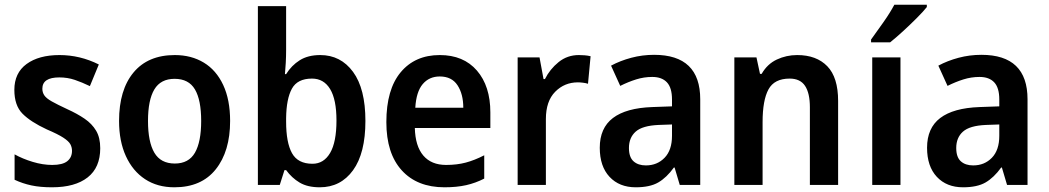

<svg xmlns="http://www.w3.org/2000/svg" viewBox="-20 -786 4458 816"><path d="M406 -156Q406 -74 352.5 -32Q299 10 201 10Q151 10 113.5 2Q76 -6 42 -22V-130Q76 -111 119 -98Q162 -85 202 -85Q246 -85 266 -101Q286 -117 286 -145Q286 -160 279 -173Q272 -186 249 -201Q226 -216 179 -236Q110 -268 75.5 -303Q41 -338 41 -404Q41 -476 93 -514Q145 -552 233 -552Q320 -552 400 -512L362 -420Q329 -436 298 -446.5Q267 -457 232 -457Q160 -457 160 -409Q160 -393 168.5 -380.5Q177 -368 200 -355Q223 -342 266 -322Q308 -303 339.5 -281.5Q371 -260 388.5 -230.5Q406 -201 406 -156Z M958 -272Q958 -143 897 -66.5Q836 10 721 10Q649 10 596.5 -24.5Q544 -59 515 -122.5Q486 -186 486 -272Q486 -404 547.5 -478Q609 -552 723 -552Q793 -552 846 -520Q899 -488 928.5 -425Q958 -362 958 -272ZM609 -272Q609 -183 636 -137Q663 -91 723 -91Q782 -91 808.5 -137Q835 -183 835 -272Q835 -361 808.5 -406Q782 -451 722 -451Q663 -451 636 -406Q609 -361 609 -272Z M1196 -573Q1196 -547 1194.5 -519Q1193 -491 1191 -471H1196Q1219 -508 1254 -530Q1289 -552 1341 -552Q1428 -552 1480.5 -480.5Q1533 -409 1533 -272Q1533 -135 1480.5 -62.5Q1428 10 1339 10Q1287 10 1253.5 -10Q1220 -30 1196 -63H1189L1169 0H1076V-760H1196ZM1306 -452Q1244 -452 1220.5 -409Q1197 -366 1196 -284V-269Q1196 -180 1221 -135Q1246 -90 1308 -90Q1356 -90 1383 -136Q1410 -182 1410 -274Q1410 -363 1383 -407.5Q1356 -452 1306 -452Z M1849 -552Q1950 -552 2007 -486Q2064 -420 2064 -308V-242H1743Q1745 -165 1779 -125Q1813 -85 1876 -85Q1922 -85 1959.5 -95Q1997 -105 2038 -126V-27Q2001 -8 1961 1Q1921 10 1869 10Q1753 10 1687.5 -62Q1622 -134 1622 -267Q1622 -406 1683 -479Q1744 -552 1849 -552ZM1849 -461Q1804 -461 1776.5 -428.5Q1749 -396 1745 -328H1949Q1949 -386 1924.5 -423.5Q1900 -461 1849 -461Z M2440 -552Q2451 -552 2464.5 -551Q2478 -550 2490 -547L2479 -430Q2470 -433 2457.5 -434.5Q2445 -436 2436 -436Q2379 -436 2339.5 -396Q2300 -356 2300 -280V0H2180V-542H2273L2290 -450H2296Q2317 -492 2354 -522Q2391 -552 2440 -552Z M2760 -553Q2956 -553 2956 -364V0H2869L2847 -74H2844Q2813 -31 2777.5 -10.5Q2742 10 2682 10Q2612 10 2570.5 -34.5Q2529 -79 2529 -158Q2529 -242 2585 -284.5Q2641 -327 2752 -331L2836 -334V-363Q2836 -413 2814.5 -436Q2793 -459 2752 -459Q2717 -459 2683.5 -448.5Q2650 -438 2616 -421L2577 -507Q2616 -528 2663 -540.5Q2710 -553 2760 -553ZM2779 -255Q2710 -252 2681.5 -226.5Q2653 -201 2653 -157Q2653 -118 2672.5 -100.5Q2692 -83 2725 -83Q2773 -83 2804.5 -115.5Q2836 -148 2836 -209V-257Z M3368 -552Q3450 -552 3496 -504.5Q3542 -457 3542 -357V0H3422V-330Q3422 -390 3401.5 -421Q3381 -452 3336 -452Q3271 -452 3246 -406Q3221 -360 3221 -267V0H3101V-542H3195L3210 -472H3217Q3241 -514 3281.5 -533Q3322 -552 3368 -552Z M3807 0H3687V-542H3807ZM3919 -756Q3904 -737 3876 -709Q3848 -681 3817.5 -653Q3787 -625 3763 -606H3682V-618Q3706 -651 3734.5 -691.5Q3763 -732 3781 -766H3919Z M4151 -553Q4347 -553 4347 -364V0H4260L4238 -74H4235Q4204 -31 4168.5 -10.5Q4133 10 4073 10Q4003 10 3961.5 -34.5Q3920 -79 3920 -158Q3920 -242 3976 -284.5Q4032 -327 4143 -331L4227 -334V-363Q4227 -413 4205.5 -436Q4184 -459 4143 -459Q4108 -459 4074.5 -448.5Q4041 -438 4007 -421L3968 -507Q4007 -528 4054 -540.5Q4101 -553 4151 -553ZM4170 -255Q4101 -252 4072.5 -226.5Q4044 -201 4044 -157Q4044 -118 4063.5 -100.5Q4083 -83 4116 -83Q4164 -83 4195.5 -115.5Q4227 -148 4227 -209V-257Z"/></svg>

Font: Noto Sans Malayalam SemiCondensed SemiBold
Style: Regular
Weight: 600
Width: 4
Designer: Jelle Bosma - Monotype Design Team
Foundry: Monotype Imaging Inc.
Version: Version 2.104; ttfautohint (v1.8.4.7-5d5b)